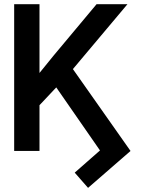

<svg xmlns="http://www.w3.org/2000/svg" viewBox="-20 -732 701 931"><path d="M612.9 0 407 179 342.3 105.1 464.8 -2.5 252.8 -308.2 171.5 -221.9V0H48.7V-711.6H171.5V-378.2L240.1 -462.7L448.2 -711.6H598L333.5 -397Z"/></svg>

Font: Interface Medium
Style: Regular
Weight: 500
Designer: Rasmus Andersson
Foundry: rsms
Version: Version 1.8